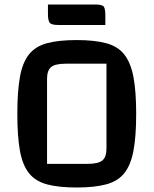

<svg xmlns="http://www.w3.org/2000/svg" viewBox="-20 -818 682 853"><path d="M57 -312Q57 -412 68.5 -476Q80 -540 108.5 -576Q137 -612 188.5 -626Q240 -640 321 -640Q400 -640 452 -626Q504 -612 532.5 -575.5Q561 -539 573 -475.5Q585 -412 585 -312Q585 -212 573 -148.5Q561 -85 532.5 -49Q504 -13 452 1Q400 15 321 15Q240 15 188.5 1Q137 -13 108.5 -49Q80 -85 68.5 -148.5Q57 -212 57 -312ZM189 -90H368Q416 -90 434.5 -105Q453 -120 453 -158V-535H272Q225 -535 207 -520Q189 -505 189 -467ZM239 -707Q207 -707 200 -718Q193 -729 193 -757V-798H403Q435 -798 441.5 -788Q448 -778 448 -749V-707Z"/></svg>

Font: Changa Medium
Style: Regular
Weight: 500
Designer: Eduardo Rodriguez Tunni
Foundry: Eduardo Rodriguez Tunni
Version: Version 3.003